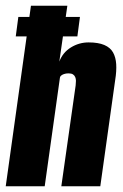

<svg xmlns="http://www.w3.org/2000/svg" viewBox="-23 -650 430 670"><path d="M-3 0 85 -630H212L184 -435Q196 -467 224.5 -484.5Q253 -502 286 -502Q320 -502 341 -493Q362 -484 371.5 -467Q381 -450 382.5 -426Q384 -402 379 -371L327 0H191L241 -352Q242 -361 242 -368Q242 -375 239.5 -381Q237 -387 231.5 -390.5Q226 -394 216 -394Q207 -394 200 -391.5Q193 -389 189.5 -385.5Q186 -382 186 -378L133 0ZM32 -523 41 -591H256L247 -523Z"/></svg>

Font: Alumni Sans Thin ExtraBold
Style: Italic
Weight: 800
Italic angle: -8°
Version: Version 1.016